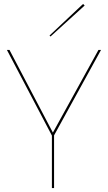

<svg xmlns="http://www.w3.org/2000/svg" viewBox="-20 -953 547 973"><path d="M409 -925 401 -933 231 -773 236 -768ZM479 -700 248 -281 28 -700H15L243 -266V0H254V-267L492 -700Z"/></svg>

Font: Jost Thin
Style: Regular
Weight: 250
Version: Version 3.710